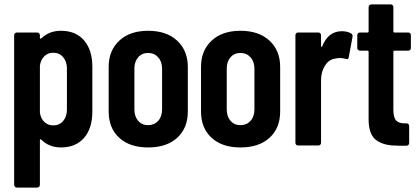

<svg xmlns="http://www.w3.org/2000/svg" viewBox="-20 -658 1884 867"><path d="M254.9 -519Q322.8 -519 359.9 -475.3Q397 -431.6 397 -356.9V-154.8Q397 -78.1 359.4 -35.2Q321.8 7.8 254.9 7.8Q201.7 7.8 166 -27.8Q164.1 -29.8 162.1 -28.8Q160.2 -27.8 160.2 -24.9V176.8Q160.2 181.6 156.7 185.3Q153.3 189 147.9 189H56.2Q50.8 189 47.4 185.3Q43.9 181.6 43.9 176.8V-499Q43.9 -503.9 47.4 -507.6Q50.8 -511.2 56.2 -511.2H147.9Q153.3 -511.2 156.7 -507.6Q160.2 -503.9 160.2 -499V-486.8Q160.2 -484.9 161.4 -483.9Q162.6 -482.9 164.6 -483.6Q166.5 -484.4 168.9 -486.8Q203.6 -519 254.9 -519ZM282.2 -348.1Q282.2 -379.9 265.1 -399.9Q248 -419.9 220.2 -419.9Q196.3 -419.9 180.2 -404.1Q164.1 -388.2 160.2 -361.8V-148.9Q164.1 -123 180.2 -107.4Q196.3 -91.8 220.2 -91.8Q248 -91.8 265.1 -111.6Q282.2 -131.3 282.2 -163.1Z M648.9 7.8Q565.9 7.8 518.3 -35.9Q470.7 -79.6 470.7 -154.8V-356Q470.7 -429.7 518.6 -474.4Q566.4 -519 648.9 -519Q731.9 -519 780 -474.4Q828.1 -429.7 828.1 -356V-154.8Q828.1 -79.6 780.3 -35.9Q732.4 7.8 648.9 7.8ZM711.9 -164.1V-348.1Q711.9 -379.4 694.3 -399.2Q676.8 -418.9 648.9 -418.9Q621.1 -418.9 604 -399.4Q586.9 -379.9 586.9 -348.1V-164.1Q586.9 -131.8 604 -112.3Q621.1 -92.8 648.9 -92.8Q676.8 -92.8 694.3 -112.3Q711.9 -131.8 711.9 -164.1Z M1065.9 7.8Q982.9 7.8 935.3 -35.9Q887.7 -79.6 887.7 -154.8V-356Q887.7 -429.7 935.5 -474.4Q983.4 -519 1065.9 -519Q1148.9 -519 1197 -474.4Q1245.1 -429.7 1245.1 -356V-154.8Q1245.1 -79.6 1197.3 -35.9Q1149.4 7.8 1065.9 7.8ZM1128.9 -164.1V-348.1Q1128.9 -379.4 1111.3 -399.2Q1093.8 -418.9 1065.9 -418.9Q1038.1 -418.9 1021 -399.4Q1003.9 -379.9 1003.9 -348.1V-164.1Q1003.9 -131.8 1021 -112.3Q1038.1 -92.8 1065.9 -92.8Q1093.8 -92.8 1111.3 -112.3Q1128.9 -131.8 1128.9 -164.1Z M1523.9 -517.1Q1548.8 -517.1 1565.9 -506.8Q1573.7 -502 1571.8 -491.2L1554.7 -398.9Q1553.2 -387.7 1541 -392.1Q1527.3 -396 1515.1 -396Q1502.9 -396 1492.7 -393.1Q1465.3 -389.6 1447.5 -361.6Q1429.7 -333.5 1429.7 -295.9V-13.2Q1429.7 -7.8 1426.3 -4.4Q1422.9 -1 1418 -1H1325.7Q1320.8 -1 1317.4 -4.4Q1314 -7.8 1314 -13.2V-499Q1314 -504.4 1317.4 -507.8Q1320.8 -511.2 1325.7 -511.2H1418Q1422.9 -511.2 1426.3 -507.8Q1429.7 -504.4 1429.7 -499V-450.2Q1429.7 -447.8 1430.7 -446.8Q1431.6 -445.8 1432.9 -446.5Q1434.1 -447.3 1435.1 -449.2Q1462.4 -517.1 1523.9 -517.1Z M1835.4 -440.9Q1835.4 -435.5 1832 -432.4Q1828.6 -429.2 1823.7 -429.2H1761.7Q1756.3 -429.2 1756.3 -423.8V-162.1Q1756.3 -127 1769.3 -113.5Q1782.2 -100.1 1808.6 -101.1H1815.4Q1820.8 -101.1 1824.2 -97.4Q1827.6 -93.8 1827.6 -88.9V-12.2Q1827.6 -6.8 1824.2 -3.4Q1820.8 0 1815.4 0H1781.7Q1749 0 1725.8 -4.9Q1702.6 -9.8 1683.1 -22.2Q1663.6 -34.7 1654.1 -58.8Q1644.5 -83 1644.5 -119.1V-423.8Q1644.5 -429.2 1639.6 -429.2H1605.5Q1600.1 -429.2 1596.7 -432.6Q1593.3 -436 1593.3 -440.9V-499Q1593.3 -503.9 1596.7 -507.6Q1600.1 -511.2 1605.5 -511.2H1639.6Q1644.5 -511.2 1644.5 -516.1V-626Q1644.5 -630.9 1648.2 -634.5Q1651.9 -638.2 1656.7 -638.2H1744.6Q1749.5 -638.2 1752.9 -634.8Q1756.3 -631.3 1756.3 -626V-516.1Q1756.3 -511.2 1761.7 -511.2H1823.7Q1828.6 -511.2 1832 -507.8Q1835.4 -504.4 1835.4 -499Z"/></svg>

Font: Barlow Condensed SemiBold
Style: Regular
Weight: 600
Width: 3
Designer: Jeremy Tribby
Foundry: Tribby Type
Version: Version 1.422;hotconv 1.0.109;makeotfexe 2.5.65596